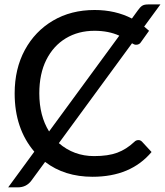

<svg xmlns="http://www.w3.org/2000/svg" viewBox="-20 -770 726 845"><path d="M58.5 54.5H16L131 -102.5Q44.5 -204 44.5 -359Q44.5 -467 89.2 -549.8Q134 -632.5 213.2 -679.2Q292.5 -726 396.5 -726Q487.5 -726 560.5 -688.5L586 -723.5Q596 -738 605 -744.2Q614 -750.5 631.5 -750.5H686L614.5 -653Q625.5 -644 636 -634.5L601 -585.5Q594 -573 578.5 -573Q571 -573 561 -579.5L239 -140Q305 -83 394 -83Q456 -83 496.2 -98Q536.5 -113 571 -145.5Q578.5 -153.5 589.5 -153.5Q598 -153.5 605 -146.5L647 -101Q555.5 8 387.5 8Q264 8 178.5 -57.5L118 25Q96 54.5 58.5 54.5ZM196 -191.5 505 -613Q458 -634.5 396 -634.5Q324.5 -634.5 269.8 -601.5Q215 -568.5 184 -507Q153 -445.5 153 -359Q153 -260.5 196 -191.5Z"/></svg>

Font: Verano Sans Medium
Style: Regular
Weight: 500
Designer: Lukasz Dziedzic with Adam Twardoch and Botio Nikoltchev
Foundry: tyPoland Lukasz Dziedzic
Version: Version 3.001;December 28, 2019;FontCreator 12.0.0.2547 64-b